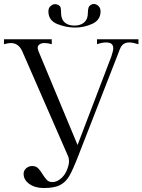

<svg xmlns="http://www.w3.org/2000/svg" viewBox="-20 -938 718 968"><path d="M99 -62Q99 -78 112 -89.5Q125 -101 142 -101Q161 -101 172 -90Q183 -79 195 -59Q207 -40 217 -30Q227 -20 244 -20Q264 -20 283.5 -35Q303 -50 314 -73Q328 -104 328 -125Q328 -140 323 -151L92 -680Q73 -721 35 -721Q20 -721 0 -715V-740H241V-715Q222 -721 205 -721Q189 -721 179.5 -714.5Q170 -708 170 -696Q170 -692 174 -680L371 -207L542 -655L549 -680Q551 -686 551 -695Q551 -724 515 -724Q494 -724 469 -715V-740H678V-715Q649 -724 632 -724Q602 -724 589 -700Q582 -686 577 -671L375 -153Q348 -83 329.5 -51Q311 -19 282 -4.5Q253 10 201 10Q157 10 128 -10.5Q99 -31 99 -62ZM224 -881Q224 -897 234.5 -907Q245 -917 258 -917Q263 -917 269 -915Q283 -910 285.5 -900Q288 -890 288 -872Q288 -841 306 -825Q324 -809 355 -809Q386 -809 404.5 -825Q423 -841 423 -872Q423 -888 426 -898.5Q429 -909 441 -915Q447 -918 452 -918Q466 -918 476.5 -907.5Q487 -897 487 -881Q487 -837 445.5 -818Q404 -799 359 -799Q313 -799 268.5 -817Q224 -835 224 -881Z"/></svg>

Font: Viaoda Libre
Style: Regular
Weight: 400
Designer: Gydient
Version: Version 2.000